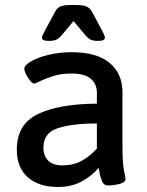

<svg xmlns="http://www.w3.org/2000/svg" viewBox="-20 -738 585 765"><path d="M47 -142Q47 -243 131 -283.5Q215 -324 366 -325V-368Q366 -403 342 -424Q318 -445 265 -445Q224 -445 193.5 -435.5Q163 -426 141.5 -415.5Q120 -405 117 -405Q106 -405 91.5 -428.5Q77 -452 77 -464Q77 -478 103.5 -493.5Q130 -509 173.5 -519.5Q217 -530 266 -530Q365 -530 416.5 -487.5Q468 -445 468 -370V-156Q468 -89 474 -59Q480 -29 480 -25Q480 -11 455.5 -5Q431 1 410 1Q394 1 387.5 -14Q381 -29 377.5 -46Q374 -63 373 -69Q346 -37 305.5 -15Q265 7 211 7Q135 7 91 -31.5Q47 -70 47 -142ZM366 -146V-246Q269 -246 211 -227.5Q153 -209 153 -150Q153 -116 172.5 -97.5Q192 -79 228 -79Q272 -79 305 -97Q338 -115 366 -146ZM147 -588Q147 -594 159 -616L200 -692Q207 -706 220 -712Q233 -718 263 -718H282Q312 -718 325 -712Q338 -706 346 -692L387 -616Q389 -612 393.5 -602.5Q398 -593 398 -588Q398 -575 371 -575Q352 -575 341.5 -580Q331 -585 319 -599L273 -654L227 -599Q215 -585 204.5 -580Q194 -575 174 -575Q147 -575 147 -588Z"/></svg>

Font: Asap-Medium
Style: Regular
Weight: 500
Designer: Pablo Cosgaya
Foundry: Omnibus-Type
Version: Version 2.000; ttfautohint (v1.8)